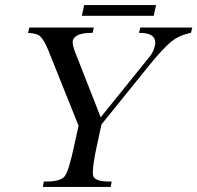

<svg xmlns="http://www.w3.org/2000/svg" viewBox="-20 -733 774 753"><path d="M310 -713H592L583 -671H301ZM563 -506Q582 -528 587 -552Q589 -559 589 -565Q589 -604 529 -604H525L530 -625H734L729 -604Q685 -596 652 -570Q621 -545 567 -479L378 -245L360 -162Q344 -88 344 -57Q344 -47 346 -42Q354 -21 409 -21H418L414 0H148L152 -21H161Q218 -21 234 -42Q250 -63 271 -162L288 -240L169 -537Q152 -577 138 -590Q127 -602 90 -604L95 -625H348L343 -604H338Q272 -604 265 -572Q265 -570 265 -567Q265 -552 278 -520L375 -273Z"/></svg>

Font: New Athena Unicode
Style: Italic
Weight: 400
Designer: J. Rusten 1997; rev. by R. Hancock 2001, 2002, rev. by D. Mastronarde 2002-2019
Foundry: Society for Classical Studies (formerly American Philological Association)
Version: Version 5.008